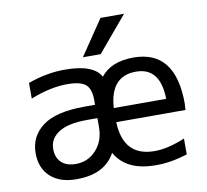

<svg xmlns="http://www.w3.org/2000/svg" viewBox="-83 -850 1032 955"><g transform="rotate(-10 432.5 -373.0)"><path d="M471.7 -304.7H736.3Q733.4 -463.9 611.3 -463.9Q481.4 -463.9 471.7 -304.7ZM603.5 -757.8 454.1 -580.1H364.3L484.4 -757.8ZM382.8 -269.5H330.1Q235.4 -269.5 187.5 -239.3Q139.6 -209 139.6 -156.2Q139.6 -112.3 165.5 -87.9Q191.4 -63.5 238.3 -63.5Q299.8 -63.5 341.3 -108.9Q382.8 -154.3 382.8 -224.6V-260.7ZM611.3 -535.2Q823.2 -535.2 823.2 -265.6Q823.2 -256.8 821.3 -233.4H471.7Q477.5 -58.6 635.7 -58.6Q702.1 -58.6 789.1 -94.7V-14.6Q702.1 12.7 628.9 11.7Q479.5 11.7 424.8 -86.9Q371.1 12.7 227.5 11.7Q144.5 11.7 97.2 -31.7Q49.8 -75.2 49.8 -150.4Q49.8 -235.4 117.2 -286.1Q184.6 -336.9 330.1 -336.9H382.8V-360.4Q382.8 -417 356.9 -439.5Q331.1 -461.9 263.7 -461.9Q178.7 -461.9 78.1 -421.9V-501Q172.9 -535.2 263.7 -535.2Q338.9 -535.2 383.8 -517.6Q428.7 -500 445.3 -467.8Q498 -535.2 611.3 -535.2Z"/></g></svg>

Font: Nasu
Style: Regular
Weight: 400
Designer: Ryoko NISHIZUKA (kana &amp; ideographs); Paul D. Hunt (Latin, Greek &amp; Cyrillic); Wenlong ZHANG (bopomofo); Sandoll C
Version: Version 2014.1215